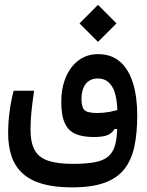

<svg xmlns="http://www.w3.org/2000/svg" viewBox="-20 -581 626 817"><path d="M286.1 216.3Q212.9 216.3 161.4 201.7Q109.9 187 77.4 158Q44.9 128.9 29.8 85.7Q14.6 42.5 14.6 -14.6Q14.6 -61 21 -107.7Q27.3 -154.3 38.1 -194.8H125Q117.7 -144 113.8 -106.2Q109.9 -68.4 109.9 -30.3Q109.9 25.4 127.4 57.4Q145 89.4 184.6 102.8Q224.1 116.2 289.6 116.2Q348.1 116.2 384.5 109.1Q420.9 102.1 441.4 84Q458 69.3 466.3 46.6Q474.6 23.9 477.3 -9Q480 -42 480 -86.9Q480 -173.3 458.5 -210.2Q437 -247.1 397 -247.1Q362.3 -247.1 344.5 -223.4Q326.7 -199.7 326.7 -161.1Q326.7 -126.5 338.6 -113.3Q350.6 -100.1 394.5 -100.1Q419.4 -100.1 446.8 -105Q474.1 -109.9 502 -119.6L500.5 -32.7L466.8 -31.7Q456.5 -13.2 436.3 -5.6Q416 2 378.4 2Q333 2 302.2 -10.7Q271.5 -23.4 256.1 -56.2Q240.7 -88.9 240.7 -147.9Q240.7 -205.6 259.8 -251.5Q278.8 -297.4 314 -324Q349.1 -350.6 397 -350.6Q454.6 -350.6 491.5 -317.9Q528.3 -285.2 546.1 -226.6Q564 -168 564 -90.3Q564 -15.6 552 41.5Q540 98.6 509.8 137.7Q479.5 176.8 425.3 196.5Q371.1 216.3 286.1 216.3ZM397 -402.8 318.4 -481.4 397 -560.5 475.6 -481.4Z"/></svg>

Font: Cascadia Mono
Style: Regular
Weight: 400
Monospace: yes
Designer: Aaron Bell
Foundry: Saja Typeworks
Version: Version 2404.023